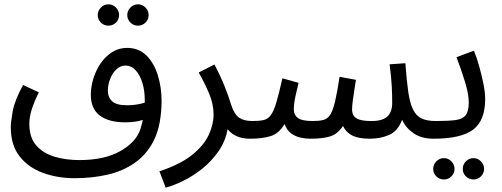

<svg xmlns="http://www.w3.org/2000/svg" viewBox="-20 -638 2329 890"><path d="M620 -519Q599 -519 584.5 -533.5Q570 -548 570 -568Q570 -588 584.5 -603Q599 -618 620 -618Q640 -618 654.5 -603Q669 -588 669 -568Q669 -548 654.5 -533.5Q640 -519 620 -519ZM483 -519Q462 -519 447.5 -533.5Q433 -548 433 -568Q433 -588 447.5 -603Q462 -618 483 -618Q503 -618 517.5 -603Q532 -588 532 -568Q532 -548 517.5 -533.5Q503 -519 483 -519Z M326 188Q247 188 179.5 163.5Q112 139 71 87Q30 35 30 -49Q30 -72 39 -122.5Q48 -173 87 -244L160 -210Q137 -163 126.5 -129Q116 -95 116 -64Q116 -1 147.5 35.5Q179 72 231.5 88Q284 104 348 104Q464 104 537.5 62.5Q611 21 631 -40Q637 -60 642 -82Q623 -76 602 -73.5Q581 -71 560 -71Q484 -71 442.5 -102.5Q401 -134 401 -198Q401 -236 413 -274.5Q425 -313 447 -345Q469 -377 500 -396.5Q531 -416 569 -416Q623 -416 658.5 -381Q694 -346 711.5 -289.5Q729 -233 729 -170Q729 -121 720.5 -72.5Q712 -24 691 17Q659 79 604.5 117Q550 155 479 171.5Q408 188 326 188ZM480 -218Q480 -187 500 -168.5Q520 -150 569 -150Q612 -150 651 -162Q651 -169 651 -176Q651 -218 640 -254Q629 -290 609 -312Q589 -334 561 -334Q538 -334 519.5 -316.5Q501 -299 490.5 -272Q480 -245 480 -218Z M748 232 719 156Q816 124 870.5 80Q925 36 947.5 -12.5Q970 -61 970 -107Q970 -156 948.5 -206.5Q927 -257 901 -302L974 -339Q1002 -286 1021.5 -237Q1041 -188 1052 -151Q1066 -108 1088.5 -92.5Q1111 -77 1150 -77Q1171 -77 1180.5 -65.5Q1190 -54 1190 -38Q1190 -22 1176 -8.5Q1162 5 1140 5Q1102 5 1076.5 -7Q1051 -19 1035 -39Q1025 17 993 63Q961 109 918 143.5Q875 178 830 200Q785 222 748 232Z M1140 5 1150 -77Q1182 -77 1202 -81.5Q1222 -86 1235.5 -104.5Q1249 -123 1261 -163Q1273 -203 1289 -275L1364 -254Q1358 -229 1350 -194Q1342 -159 1342 -130Q1342 -105 1361 -91Q1380 -77 1430 -77Q1460 -77 1479 -82Q1498 -87 1510.5 -106Q1523 -125 1533 -167Q1543 -209 1554 -282L1630 -268Q1627 -250 1623 -224Q1619 -198 1615.5 -172.5Q1612 -147 1612 -130Q1612 -116 1618.5 -103.5Q1625 -91 1644.5 -84Q1664 -77 1703 -77Q1753 -77 1775.5 -98Q1798 -119 1798 -162Q1798 -197 1796 -237.5Q1794 -278 1786 -340L1859 -345Q1865 -264 1872.5 -212Q1880 -160 1894.5 -130.5Q1909 -101 1934 -89Q1959 -77 2000 -77Q2021 -77 2030.5 -65.5Q2040 -54 2040 -38Q2040 -22 2026 -8.5Q2012 5 1990 5Q1934 5 1897.5 -20Q1861 -45 1844 -83Q1824 -30 1783.5 -12.5Q1743 5 1694 5Q1643 5 1613.5 -9.5Q1584 -24 1570 -54Q1546 -18 1512.5 -6.5Q1479 5 1418 5Q1397 5 1373.5 0Q1350 -5 1330 -19.5Q1310 -34 1299 -63Q1273 -19 1234.5 -7Q1196 5 1140 5Z M2175 194Q2154 194 2139.5 179.5Q2125 165 2125 145Q2125 125 2139.5 110Q2154 95 2175 95Q2195 95 2209.5 110Q2224 125 2224 145Q2224 165 2209.5 179.5Q2195 194 2175 194ZM2038 194Q2017 194 2002.5 179.5Q1988 165 1988 145Q1988 125 2002.5 110Q2017 95 2038 95Q2058 95 2072.5 110Q2087 125 2087 145Q2087 165 2072.5 179.5Q2058 194 2038 194Z M1990 5 2000 -77Q2059 -77 2092 -81.5Q2125 -86 2139 -104.5Q2153 -123 2153 -163Q2153 -201 2135.5 -258.5Q2118 -316 2096 -373L2177 -403Q2190 -371 2201.5 -330Q2213 -289 2221 -249Q2229 -209 2229 -179Q2229 -79 2173 -37Q2117 5 1990 5Z"/></svg>

Font: Noto Sans Living
Style: Regular
Weight: 400
Designer: Monotype Design Team
Foundry: Monotype Imaging Inc.
Version: Version 2.013; ttfautohint (v1.8.4.7-5d5b)